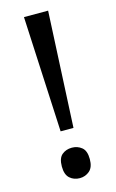

<svg xmlns="http://www.w3.org/2000/svg" viewBox="-114 -761 497 822"><g transform="rotate(-15 134.5 -350.0)"><path d="M163 -201H106L81 -714H188ZM72 -54Q72 -91 90 -106Q108 -121 134 -121Q159 -121 177.5 -106Q196 -91 196 -54Q196 -18 177.5 -2Q159 14 134 14Q108 14 90 -2Q72 -18 72 -54Z"/></g></svg>

Font: Noto Sans Ambassadori
Style: Regular
Weight: 400
Designer: Monotype Design Team
Foundry: Monotype Imaging Inc.
Version: Version 2.013